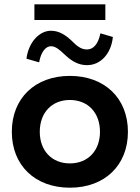

<svg xmlns="http://www.w3.org/2000/svg" viewBox="-20 -863 650 893"><path d="M305 -510C143 -510 35 -406 35 -250C35 -94 143 10 305 10C467 10 575 -94 575 -250C575 -406 467 -510 305 -510ZM305 -103C221 -103 165 -162 165 -250C165 -339 221 -398 305 -398C389 -398 445 -339 445 -250C445 -162 389 -103 305 -103ZM505 -691 447 -708C437 -658 414 -633 385 -633C363 -633 345 -642 320 -667C286 -701 254 -720 217 -720C163 -720 113 -667 103 -590L162 -573C171 -624 194 -648 217 -648C238 -648 257 -632 281 -609C316 -576 347 -560 385 -560C447 -560 497 -612 505 -691ZM140 -770H470V-843H140Z"/></svg>

Font: Gully SemiBold
Style: Regular
Weight: 600
Designer: jaikishan Patel
Foundry: MagicType
Version: Version 1.000;Glyphs 3.2 (3242)